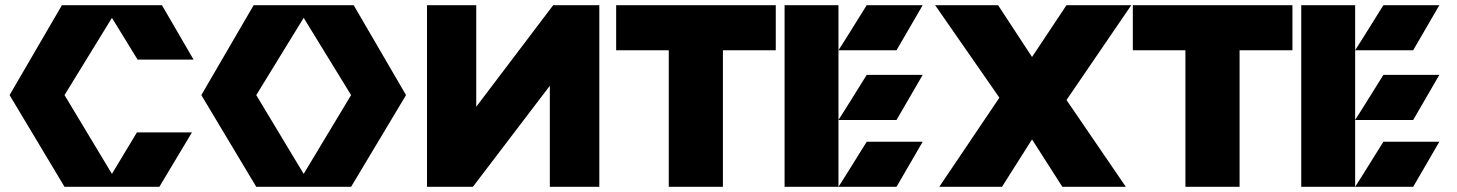

<svg xmlns="http://www.w3.org/2000/svg" viewBox="-20 -721 5624 741"><path d="M511 -491 412 -652.1 229 -354 412 -49.9 508.4 -210H720.8L595 0H442H382H229L17 -354L219 -701H382H442H605L727 -491Z M1122 -701H1182H1345L1547 -354L1335 0H1182H1122H969L757 -354L959 -701ZM1152 -652.1 969 -354 1152 -49.9 1335 -354Z M1628 0V-701H1818V-309L2115 -701H2293V0H2102V-390L1805 0Z M2974 -527V-701H2358V-527H2561V0H2770V-527Z M3325 -174 3247 -48.9 3216 0H3217H3277H3440L3541 -174ZM3325 -701 3247 -575.9 3216 -527H3217H3277H3440L3541 -701ZM3325 -432 3247 -306.9 3216 -258H3217H3277H3440L3541 -432ZM3216 0H3008V-701H3216V-527V-258Z M4096 -335 4325 0H4080L3963 -183L3847 0H3605L3837 -344L3589 -701H3832L3963 -501L4096 -701H4346Z M4968 -527V-701H4352V-527H4555V0H4764V-527Z M5319 -174 5241 -48.9 5210 0H5211H5271H5434L5535 -174ZM5319 -701 5241 -575.9 5210 -527H5211H5271H5434L5535 -701ZM5319 -432 5241 -306.9 5210 -258H5211H5271H5434L5535 -432ZM5210 0H5002V-701H5210V-527V-258Z"/></svg>

Font: Radio Edit
Style: P3
Weight: 800
Version: Version 3.001;PS 003.001;hotconv 1.0.70;makeotf.lib2.5.58329